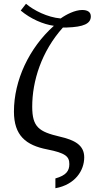

<svg xmlns="http://www.w3.org/2000/svg" viewBox="-20 -796 502 1019"><path d="M274 203C379 184 427 109 427 39C427 -26 376 -53 297 -71C187 -97 151 -121 151 -230C151 -366 200 -523 314 -650H335C423 -653 462 -670 462 -709C462 -732 445 -743 416 -743C378 -743 331 -719 302 -698C232 -704 159 -741 118 -776L90 -740C142 -696 209 -667 266 -659C134 -541 54 -369 54 -204C54 -77 117 -25 231 -3C327 16 348 34 348 75C348 111 331 135 274 151Z"/></svg>

Font: Noto Serif Thai
Style: Regular
Weight: 400
Designer: Monotype Design Team
Foundry: Monotype Imaging Inc.
Version: Version 1.901